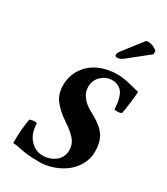

<svg xmlns="http://www.w3.org/2000/svg" viewBox="-222 -1008 971 1115"><g transform="rotate(30 263.0 -450.5)"><path d="M525.9 -629.9Q518.6 -541 506.8 -478Q496.1 -470.2 477.1 -470.2Q465.3 -470.2 458 -473.1Q456.5 -496.1 454.3 -512.9Q452.1 -529.8 445.8 -550.3Q439.5 -570.8 429.7 -583.5Q419.9 -596.2 402.6 -605Q385.3 -613.8 361.8 -613.8Q322.3 -613.8 291 -584.7Q259.8 -555.7 259.8 -509.8Q259.8 -474.6 282.2 -445.8Q304.7 -417 336.9 -398.9L376 -377Q434.1 -343.8 458.5 -304.2Q482.9 -264.6 482.9 -204.1Q482.9 -157.7 460.9 -116.9Q439 -76.2 403.3 -48.8Q367.7 -21.5 322.8 -5.9Q277.8 9.8 231.9 9.8Q174.3 9.8 139.9 4.9Q105.5 0 86.2 -4.9Q66.9 -9.8 45.9 -9.8Q45.9 -107.4 59.1 -174.8Q77.1 -181.2 91.8 -181.2Q100.6 -181.2 107.9 -178.2Q107.9 -112.3 143.6 -72.3Q179.2 -32.2 229 -32.2Q278.3 -32.2 313.7 -60.3Q349.1 -88.4 349.1 -136.2Q349.1 -170.9 330.6 -197Q312 -223.1 275.9 -249L246.1 -270Q188 -309.1 158.4 -349.1Q128.9 -389.2 128.9 -444.8Q128.9 -510.3 162.4 -559.3Q195.8 -608.4 251 -633.3Q306.2 -658.2 374 -658.2Q410.6 -658.2 460.7 -645.3Q510.7 -632.3 525.9 -629.9ZM418 -909.2Q423.8 -911.1 434.1 -911.1Q449.7 -911.1 466.3 -903.6Q482.9 -896 494.1 -884.8V-863.8L358.9 -755.9Q339.4 -740.2 318.8 -740.2Q313 -740.2 308.6 -744.9Q304.2 -749.5 305.2 -753.9Q307.1 -766.6 315.9 -777.8Z"/></g></svg>

Font: Common Serif
Style: Bold Italic
Weight: 700
Italic angle: -12°
Designer: Philipp H. Poll, Khaled Hosny
Foundry: Stefan Peev, Context Ltd.
Version: Version 1.026